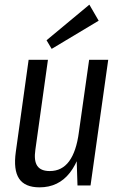

<svg xmlns="http://www.w3.org/2000/svg" viewBox="-20 -797 517 825"><path d="M132 -154Q125 -107 140 -84.5Q155 -62 194 -62Q246 -62 277 -104Q308 -146 319 -229L354 -295L346 -238Q329 -117 280 -54.5Q231 8 150 8Q87 8 62 -29.5Q37 -67 48 -145L103 -540H186ZM369 0H313L308 -152L363 -540H445ZM404 -708 202 -587 180 -624 364 -777Z"/></svg>

Font: Pathway Extreme Condensed
Style: Italic
Weight: 400
Width: 3
Italic angle: -8°
Version: Version 1.001;gftools[0.9.26]